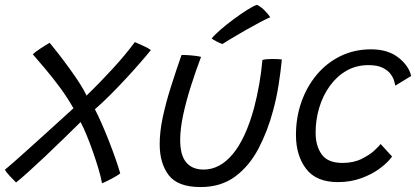

<svg xmlns="http://www.w3.org/2000/svg" viewBox="-32 -752 1724 796"><path d="M34.5 4.5Q24.5 -5 8.8 -22Q-7 -39 -11.5 -48.5Q-2 -56 22.2 -77.2Q46.5 -98.5 79.2 -128Q112 -157.5 147.8 -189.8Q183.5 -222 216 -251.8Q248.5 -281.5 272.5 -303Q248 -347 216.2 -389.8Q184.5 -432.5 154.2 -468.2Q124 -504 104 -527Q112.5 -535.5 135.8 -551Q159 -566.5 174 -574.5Q187 -559 209 -530.8Q231 -502.5 255.2 -469.2Q279.5 -436 299 -405.5Q318.5 -375 326.5 -355.5Q382 -409 435.8 -467.8Q489.5 -526.5 527 -577.5Q540.5 -571.5 562.2 -561.8Q584 -552 593.5 -544.5Q575.5 -522 548.5 -491Q521.5 -460 489.5 -425.5Q457.5 -391 424.5 -358Q391.5 -325 361.5 -299Q373.5 -276 388.5 -242.2Q403.5 -208.5 418.5 -170.2Q433.5 -132 446.2 -96Q459 -60 466.5 -33Q455 -24 431.5 -11.5Q408 1 391 8Q386.5 -18 376 -53Q365.5 -88 352.5 -125Q339.5 -162 326.2 -194Q313 -226 302 -246Q271 -215 232.2 -177.5Q193.5 -140 154.8 -103.2Q116 -66.5 84 -37.8Q52 -9 34.5 4.5Z M1056 -503.5Q1071 -507.5 1097 -507.5Q1107 -507.5 1118.8 -507Q1130.5 -506.5 1136.5 -505.5Q1131.5 -454 1123 -400Q1114.5 -346 1100.5 -294.5Q1077.5 -208 1039.5 -135.8Q1001.5 -63.5 942.8 -20Q884 23.5 799.5 23.5Q705 23.5 667.5 -25.8Q630 -75 630 -154.5Q630 -206 643 -266.8Q656 -327.5 676.8 -392.8Q697.5 -458 720.5 -524Q728 -524 739 -523.8Q750 -523.5 759 -522.5Q770.5 -521.5 782 -520Q793.5 -518.5 801.5 -516Q779.5 -458 759.8 -396Q740 -334 727.5 -276Q715 -218 715 -171.5Q715 -108.5 740 -78.8Q765 -49 812 -49Q879.5 -49 933 -113.2Q986.5 -177.5 1021 -303.5Q1033 -349 1042 -398.8Q1051 -448.5 1056 -503.5ZM1033.5 -732Q1051.5 -723 1066.8 -706.8Q1082 -690.5 1088.5 -680.5Q1074.5 -675 1045.8 -659.8Q1017 -644.5 984.2 -625.8Q951.5 -607 925.2 -591.2Q899 -575.5 890 -569.5Q883.5 -571.5 867.2 -579.5Q851 -587.5 845.5 -592.5Q857 -607 881.8 -628.5Q906.5 -650 936.2 -672Q966 -694 992.5 -710.8Q1019 -727.5 1033.5 -732Z M1593.5 -103Q1577 -79.5 1544.2 -54.8Q1511.5 -30 1466.5 -13.5Q1421.5 3 1369 3Q1279 3 1237 -52.2Q1195 -107.5 1195 -192.5Q1195 -265 1217.5 -329Q1240 -393 1281.2 -442.2Q1322.5 -491.5 1379.8 -519.5Q1437 -547.5 1506.5 -547.5Q1576 -547.5 1619.5 -513.5Q1663 -479.5 1672.5 -437L1607 -397Q1606 -403 1602 -416.8Q1598 -430.5 1587 -445.5Q1576 -460.5 1554 -471.2Q1532 -482 1495.5 -482Q1444.5 -482 1404 -458.5Q1363.5 -435 1335 -395.2Q1306.5 -355.5 1291.5 -305.5Q1276.5 -255.5 1276.5 -202Q1276.5 -147 1301.8 -111.8Q1327 -76.5 1388 -76.5Q1433 -76.5 1467 -93.2Q1501 -110 1521.2 -129Q1541.5 -148 1546 -155Z"/></svg>

Font: Grandstander Light
Style: Italic
Weight: 300
Italic angle: -15°
Designer: Tyler Finck
Foundry: Etcetera Type Co
Version: Version 1.200; ttfautohint (v1.8.3)